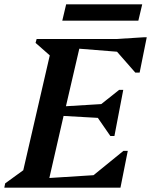

<svg xmlns="http://www.w3.org/2000/svg" viewBox="-46 -871 701 891"><path d="M-26 0 -22 -20 62 -81 185 -614 119 -672 124 -690H494L621 -698H635L602 -534H582L497 -631L322 -645L260 -378L424 -388L507 -454H526L485 -240H466L408 -324L249 -333L183 -45L388 -58L527 -171H547L513 0ZM243 -775 261 -851H614L596 -775Z"/></svg>

Font: Platypi Medium
Style: Italic
Weight: 500
Italic angle: -13°
Designer: David Sargent
Foundry: Bolt Cutter Type
Version: Version 1.200; ttfautohint (v1.8.4.7-5d5b)